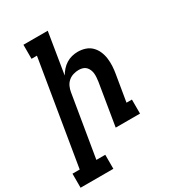

<svg xmlns="http://www.w3.org/2000/svg" viewBox="-262 -859 1084 1197"><g transform="rotate(-30 280.0 -260.0)"><path d="M196 215H-40V114H12L136 -634H97V-735H272L224 -440Q235 -459 250 -476Q265 -493 284 -505Q303 -517 324.5 -522.5Q346 -528 367 -528Q396 -528 421.5 -519.5Q447 -511 465.5 -492.5Q484 -474 494.5 -449.5Q505 -425 508.5 -398Q512 -371 510.5 -343Q509 -315 504 -287L473 -101H512V0H337L387 -303Q389 -318 390 -332.5Q391 -347 389.5 -360.5Q388 -374 382.5 -387Q377 -400 367.5 -409.5Q358 -419 344.5 -423Q331 -427 316 -427Q297 -427 277 -421Q257 -415 241.5 -401.5Q226 -388 217.5 -369Q209 -350 206 -331L132 114H196Z"/></g></svg>

Font: Iosevka HT Extended
Style: Bold Italic
Weight: 700
Width: 7
Italic angle: -9°
Monospace: yes
Designer: Belleve Invis
Foundry: Belleve Invis
Version: Version 32.3.0; ttfautohint (v1.8.4)